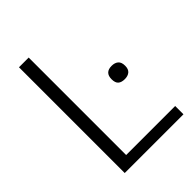

<svg xmlns="http://www.w3.org/2000/svg" viewBox="-213 -845 950 950"><g transform="rotate(-45 262.0 -370.0)"><path d="M93 -740H161V-58H504V0H93ZM422 -328Q399 -328 387 -338.5Q375 -349 375 -374Q375 -421 422 -421Q444 -421 457 -410Q470 -399 470 -374Q470 -350 457 -339Q444 -328 422 -328Z"/></g></svg>

Font: Encode Sans Normal
Style: Light
Weight: 300
Designer: Pablo Impallari, Andres Torresi
Foundry: Pablo Impallari, Andres Torresi
Version: Version 1.000; ttfautohint (v1.00) -l 8 -r 50 -G 200 -x 14 -